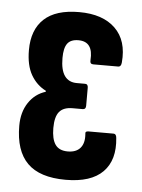

<svg xmlns="http://www.w3.org/2000/svg" viewBox="-43 -532 425 574"><g transform="rotate(5 169.5 -245.5)"><path d="M175 6Q97 6 60 -31Q23 -68 23 -143Q23 -184 42 -212.5Q61 -241 93 -251V-254Q65 -268 48.5 -296.5Q32 -325 32 -371Q32 -432 67 -464.5Q102 -497 172 -497Q243 -497 280.5 -460.5Q318 -424 312 -358Q311 -345 302 -345H227Q217 -345 218 -357Q222 -413 177 -413Q154 -413 144 -399.5Q134 -386 134 -356Q134 -320 146.5 -302.5Q159 -285 183 -285H208Q217 -285 217 -274V-220Q217 -209 208 -209H177Q150 -209 137.5 -194Q125 -179 125 -145Q125 -112 136.5 -95.5Q148 -79 174 -79Q199 -79 211.5 -93.5Q224 -108 222 -135Q220 -144 230 -144H306Q314 -144 315 -132Q322 -66 286.5 -30Q251 6 175 6Z"/></g></svg>

Font: Sofia Sans Extra Condensed
Style: Bold
Weight: 700
Designer: Botio Nikoltchev, Ani Petrova
Foundry: lettersoup
Version: Version 4.101